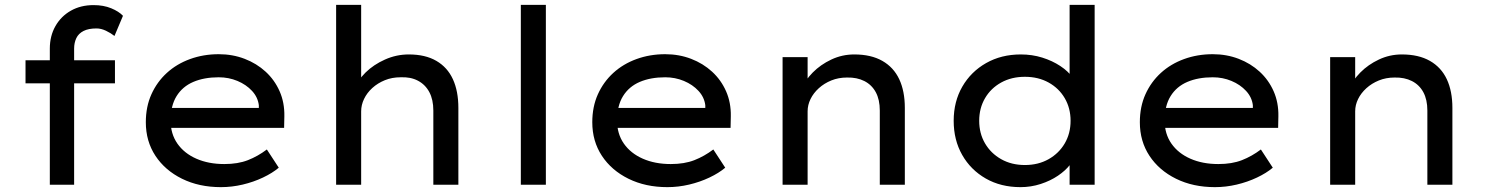

<svg xmlns="http://www.w3.org/2000/svg" viewBox="-20 -760 6125 790"><path d="M185 0V-560Q185 -612 208 -652.5Q231 -693 271.5 -716Q312 -739 365 -739Q406 -739 437.5 -726Q469 -713 486 -695L451 -612Q436 -624 416 -633.5Q396 -643 377 -643Q344 -643 323.5 -632.5Q303 -622 294 -603Q285 -584 285 -560V0H235Q224 0 211.5 0Q199 0 185 0ZM85 -417V-512H453V-417Z M889 10Q799 10 729 -24.5Q659 -59 619.5 -119Q580 -179 580 -257Q580 -321 603 -372Q626 -423 666.5 -460Q707 -497 762 -517Q817 -537 880 -537Q937 -537 986.5 -518Q1036 -499 1073 -465Q1110 -431 1130.5 -384.5Q1151 -338 1150 -282L1149 -234H664L641 -316H1060L1045 -303V-327Q1041 -360 1017 -386Q993 -412 957 -427Q921 -442 880 -442Q820 -442 775.5 -423Q731 -404 706.5 -364.5Q682 -325 682 -264Q682 -209 710 -169Q738 -129 788 -107Q838 -85 903 -85Q959 -85 1000 -101Q1041 -117 1078 -145L1127 -70Q1101 -48 1062 -29.5Q1023 -11 978.5 -0.5Q934 10 889 10Z M1363 0V-740H1466V-401L1440 -393Q1451 -429 1484 -461.5Q1517 -494 1564 -515Q1611 -536 1662 -536Q1730 -536 1775.5 -509.5Q1821 -483 1843.5 -434Q1866 -385 1866 -316V0H1763V-305Q1763 -350 1746.5 -381Q1730 -412 1699.5 -428Q1669 -444 1628 -442Q1593 -442 1563.5 -430Q1534 -418 1512 -398Q1490 -378 1478 -353Q1466 -328 1466 -302V0H1415Q1397 0 1384 0Q1371 0 1363 0Z M2123 0V-740H2226V0Z M2726 10Q2636 10 2566 -24.5Q2496 -59 2456.5 -119Q2417 -179 2417 -257Q2417 -321 2440 -372Q2463 -423 2503.5 -460Q2544 -497 2599 -517Q2654 -537 2717 -537Q2774 -537 2823.5 -518Q2873 -499 2910 -465Q2947 -431 2967.5 -384.5Q2988 -338 2987 -282L2986 -234H2501L2478 -316H2897L2882 -303V-327Q2878 -360 2854 -386Q2830 -412 2794 -427Q2758 -442 2717 -442Q2657 -442 2612.5 -423Q2568 -404 2543.5 -364.5Q2519 -325 2519 -264Q2519 -209 2547 -169Q2575 -129 2625 -107Q2675 -85 2740 -85Q2796 -85 2837 -101Q2878 -117 2915 -145L2964 -70Q2938 -48 2899 -29.5Q2860 -11 2815.5 -0.5Q2771 10 2726 10Z M3200 0V-525H3303V-401L3277 -393Q3292 -429 3324 -461.5Q3356 -494 3400.5 -515Q3445 -536 3495 -536Q3564 -536 3610.5 -509.5Q3657 -483 3680 -434Q3703 -385 3703 -316V0H3600V-305Q3600 -350 3583.5 -380.5Q3567 -411 3536.5 -426.5Q3506 -442 3465 -441Q3430 -441 3400.5 -429Q3371 -417 3349 -397Q3327 -377 3315 -352.5Q3303 -328 3303 -302V0H3252Q3234 0 3221 0Q3208 0 3200 0Z M4179 10Q4098 10 4036 -25.5Q3974 -61 3939 -122.5Q3904 -184 3904 -263Q3904 -342 3939.5 -403.5Q3975 -465 4037.5 -500.5Q4100 -536 4180 -536Q4227 -536 4268.5 -523Q4310 -510 4342.5 -488.5Q4375 -467 4393 -441.5Q4411 -416 4411 -391L4381 -389V-740H4484V0H4381V-133L4401 -130Q4401 -106 4382.5 -82Q4364 -58 4333 -37Q4302 -16 4262 -3Q4222 10 4179 10ZM4197 -81Q4252 -81 4294.5 -105Q4337 -129 4361 -170Q4385 -211 4385 -263Q4385 -315 4361 -356Q4337 -397 4294.5 -420.5Q4252 -444 4197 -444Q4142 -444 4099.5 -420.5Q4057 -397 4033 -356Q4009 -315 4009 -263Q4009 -211 4033 -170Q4057 -129 4099.5 -105Q4142 -81 4197 -81Z M4979 10Q4889 10 4819 -24.5Q4749 -59 4709.5 -119Q4670 -179 4670 -257Q4670 -321 4693 -372Q4716 -423 4756.5 -460Q4797 -497 4852 -517Q4907 -537 4970 -537Q5027 -537 5076.5 -518Q5126 -499 5163 -465Q5200 -431 5220.5 -384.5Q5241 -338 5240 -282L5239 -234H4754L4731 -316H5150L5135 -303V-327Q5131 -360 5107 -386Q5083 -412 5047 -427Q5011 -442 4970 -442Q4910 -442 4865.5 -423Q4821 -404 4796.5 -364.5Q4772 -325 4772 -264Q4772 -209 4800 -169Q4828 -129 4878 -107Q4928 -85 4993 -85Q5049 -85 5090 -101Q5131 -117 5168 -145L5217 -70Q5191 -48 5152 -29.5Q5113 -11 5068.5 -0.5Q5024 10 4979 10Z M5453 0V-525H5556V-401L5530 -393Q5545 -429 5577 -461.5Q5609 -494 5653.5 -515Q5698 -536 5748 -536Q5817 -536 5863.5 -509.5Q5910 -483 5933 -434Q5956 -385 5956 -316V0H5853V-305Q5853 -350 5836.5 -380.5Q5820 -411 5789.5 -426.5Q5759 -442 5718 -441Q5683 -441 5653.5 -429Q5624 -417 5602 -397Q5580 -377 5568 -352.5Q5556 -328 5556 -302V0H5505Q5487 0 5474 0Q5461 0 5453 0Z"/></svg>

Font: Lexend Exa
Style: Regular
Weight: 400
Designer: Bonnie Shaver-Troup, Thomas Jockin
Foundry: Lexend
Version: Version 1.007